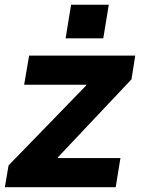

<svg xmlns="http://www.w3.org/2000/svg" viewBox="-22 -776 586 796"><path d="M272.7 -756.4 250 -617.2H406.2L429 -756.4ZM-1.8 0H457.7L477.3 -120.7H217.3L218.8 -124.6L523.1 -447.1L538.7 -545.5H98.7L78.1 -424.7H335.9L334.5 -420.8L13.5 -90.2Z"/></svg>

Font: TID UI
Style: Bold Italic
Weight: 700
Italic angle: -9.39999°
Designer: The TID Project Authors
Foundry: Bakken & Bæck
Version: Version 1.001;hotconv 1.0.109;makeotfexe 2.5.65596